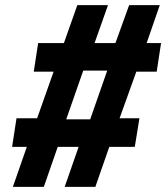

<svg xmlns="http://www.w3.org/2000/svg" viewBox="-20 -725 645 745"><path d="M30 0 84 -155H27L44 -266H124L188 -447H111L128 -558H228L280 -705H399L347 -558H428L481 -705H600L549 -558H605L588 -447H509L444 -266H521L503 -155H404L350 0H231L285 -155H204L150 0ZM237 -262H330L396 -451H303Z"/></svg>

Font: Nunito Sans 9pt Black
Style: Italic
Weight: 900
Italic angle: -9°
Version: Version 3.101;gftools[0.9.27]